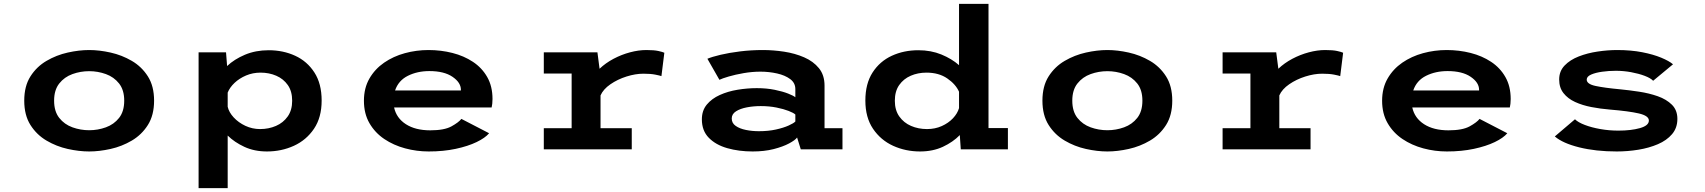

<svg xmlns="http://www.w3.org/2000/svg" viewBox="-20 -770 8790 990"><path d="M440 11Q387.5 11 329.2 -2Q271 -15 220 -45Q169 -75 137 -125.5Q105 -176 105 -251Q105 -326 137 -376.2Q169 -426.5 220 -456.2Q271 -486 329.2 -499Q387.5 -512 440 -512Q492 -512 550.2 -499Q608.5 -486 659.5 -456.2Q710.5 -426.5 742.5 -376.2Q774.5 -326 774.5 -251Q774.5 -176 742.5 -125.5Q710.5 -75 659.5 -45Q608.5 -15 550.2 -2Q492 11 440 11ZM440 -98.5Q484.5 -98.5 526 -113.5Q567.5 -128.5 594 -162Q620.5 -195.5 620.5 -251Q620.5 -306 594 -339.5Q567.5 -373 526 -388Q484.5 -403 440 -403Q395 -403 353.5 -388Q312 -373 285.5 -339.5Q259 -306 259 -251Q259 -195.5 285.5 -162Q312 -128.5 353.5 -113.5Q395 -98.5 440 -98.5Z M1004 200V-500H1145.5L1151 -429.5Q1188 -464.5 1243 -487.8Q1298 -511 1365.5 -511Q1440 -511 1502 -482.5Q1564 -454 1601.2 -396.2Q1638.5 -338.5 1638.5 -251.5Q1638.5 -164.5 1599 -106Q1559.5 -47.5 1495.2 -18.2Q1431 11 1356.5 11Q1291.5 11 1240.2 -12.8Q1189 -36.5 1154 -71V200ZM1323.5 -395.5Q1283.5 -395.5 1248.8 -380.8Q1214 -366 1189.2 -342.5Q1164.5 -319 1154 -292.5V-219.5Q1160.5 -191 1185 -164.5Q1209.5 -138 1245.2 -121.2Q1281 -104.5 1321 -104.5Q1365.5 -104.5 1403 -120.8Q1440.5 -137 1463.5 -169.5Q1486.5 -202 1486.5 -250.5Q1486.5 -299.5 1464 -331.5Q1441.5 -363.5 1404.5 -379.5Q1367.5 -395.5 1323.5 -395.5Z M2190.5 11Q2128.5 11 2069 -5Q2009.5 -21 1961.5 -53.2Q1913.5 -85.5 1885 -134.8Q1856.5 -184 1856.5 -250.5Q1856.5 -316 1884.8 -365Q1913 -414 1960.5 -446.8Q2008 -479.5 2067.5 -495.8Q2127 -512 2189.5 -512Q2253.5 -512 2312.8 -497Q2372 -482 2418.5 -451.2Q2465 -420.5 2492.2 -372.8Q2519.5 -325 2519.5 -259.5Q2519.5 -246.5 2518.2 -235Q2517 -223.5 2515 -216H2012Q2024 -161 2073 -129.5Q2122 -98 2198.5 -98Q2271 -98 2308 -118.5Q2345 -139 2359 -157L2502 -83Q2482 -59 2437.5 -37.5Q2393 -16 2329.8 -2.5Q2266.5 11 2190.5 11ZM2194 -403.5Q2132 -403.5 2083.2 -379.2Q2034.5 -355 2017 -303.5H2356.5V-307Q2356.5 -344.5 2313.2 -374Q2270 -403.5 2194 -403.5Z M2784 0V-109H2927.5V-391H2784V-500H3060.5L3071.5 -415.5Q3102.5 -445 3143.5 -466.8Q3184.5 -488.5 3228.5 -500.2Q3272.5 -512 3313 -512Q3353 -512 3375.2 -507Q3397.5 -502 3405.5 -498L3390.5 -377.5Q3382.5 -380.5 3358.8 -385.2Q3335 -390 3297.5 -390Q3256.5 -390 3210.5 -375.5Q3164.5 -361 3127.5 -335.5Q3090.5 -310 3076.5 -278V-109H3237.5V0Z M3861 11Q3789.5 11 3730 -6Q3670.5 -23 3634.8 -59.5Q3599 -96 3599 -154.5Q3599 -200 3624.5 -230.8Q3650 -261.5 3691.5 -280.2Q3733 -299 3783 -307.2Q3833 -315.5 3882 -315.5Q3932.5 -315.5 3974.2 -307Q4016 -298.5 4043.8 -287.5Q4071.5 -276.5 4081 -268.5V-310.5Q4081 -342.5 4054.5 -362.2Q4028 -382 3986.8 -391.2Q3945.5 -400.5 3901 -400.5Q3858.5 -400.5 3815 -393Q3771.5 -385.5 3737.5 -375.5Q3703.5 -365.5 3689.5 -358.5L3627.5 -467Q3651 -477 3695.2 -487.5Q3739.5 -498 3796.2 -505Q3853 -512 3913.5 -512Q3967.5 -512 4023.2 -503.5Q4079 -495 4126.2 -474.5Q4173.5 -454 4202.5 -418.5Q4231.5 -383 4231.5 -328.5V-109H4324V0H4109L4090 -61Q4080.5 -47.5 4048.8 -30.5Q4017 -13.5 3969 -1.2Q3921 11 3861 11ZM3893 -93.5Q3941.5 -93.5 3981 -102.2Q4020.5 -111 4046.5 -122.8Q4072.5 -134.5 4081 -143.5V-179.5Q4072 -188 4046.5 -198Q4021 -208 3983.8 -215.5Q3946.5 -223 3903 -223Q3865.5 -223 3831.2 -216.5Q3797 -210 3775 -196Q3753 -182 3753 -159Q3753 -135 3773.5 -120.8Q3794 -106.5 3826 -100Q3858 -93.5 3893 -93.5Z M4724 11Q4649.5 11 4585.2 -18.2Q4521 -47.5 4481.5 -106Q4442 -164.5 4442 -251.5Q4442 -338.5 4479.2 -396.2Q4516.5 -454 4578.5 -482.5Q4640.5 -511 4715 -511Q4780.5 -511 4834 -489Q4887.5 -467 4925 -434V-750H5077V-109.5H5177V0H4934L4929 -73.5Q4894 -37.5 4842 -13.2Q4790 11 4724 11ZM4594 -250.5Q4594 -202 4617 -169.5Q4640 -137 4677.5 -120.8Q4715 -104.5 4760 -104.5Q4801.5 -104.5 4836 -120Q4870.5 -135.5 4893.8 -160.2Q4917 -185 4925 -212.5V-297Q4908 -335.5 4864.5 -365.5Q4821 -395.5 4757 -395.5Q4713 -395.5 4676 -379.5Q4639 -363.5 4616.5 -331.5Q4594 -299.5 4594 -250.5Z M5690 11Q5637.5 11 5579.2 -2Q5521 -15 5470 -45Q5419 -75 5387 -125.5Q5355 -176 5355 -251Q5355 -326 5387 -376.2Q5419 -426.5 5470 -456.2Q5521 -486 5579.2 -499Q5637.5 -512 5690 -512Q5742 -512 5800.2 -499Q5858.5 -486 5909.5 -456.2Q5960.5 -426.5 5992.5 -376.2Q6024.5 -326 6024.5 -251Q6024.5 -176 5992.5 -125.5Q5960.5 -75 5909.5 -45Q5858.5 -15 5800.2 -2Q5742 11 5690 11ZM5690 -98.5Q5734.5 -98.5 5776 -113.5Q5817.5 -128.5 5844 -162Q5870.5 -195.5 5870.5 -251Q5870.5 -306 5844 -339.5Q5817.5 -373 5776 -388Q5734.5 -403 5690 -403Q5645 -403 5603.5 -388Q5562 -373 5535.5 -339.5Q5509 -306 5509 -251Q5509 -195.5 5535.5 -162Q5562 -128.5 5603.5 -113.5Q5645 -98.5 5690 -98.5Z M6284 0V-109H6427.5V-391H6284V-500H6560.5L6571.5 -415.5Q6602.5 -445 6643.5 -466.8Q6684.5 -488.5 6728.5 -500.2Q6772.5 -512 6813 -512Q6853 -512 6875.2 -507Q6897.5 -502 6905.5 -498L6890.5 -377.5Q6882.5 -380.5 6858.8 -385.2Q6835 -390 6797.5 -390Q6756.5 -390 6710.5 -375.5Q6664.5 -361 6627.5 -335.5Q6590.5 -310 6576.5 -278V-109H6737.5V0Z M7440.5 11Q7378.5 11 7319 -5Q7259.5 -21 7211.5 -53.2Q7163.5 -85.5 7135 -134.8Q7106.5 -184 7106.5 -250.5Q7106.5 -316 7134.8 -365Q7163 -414 7210.5 -446.8Q7258 -479.5 7317.5 -495.8Q7377 -512 7439.5 -512Q7503.5 -512 7562.8 -497Q7622 -482 7668.5 -451.2Q7715 -420.5 7742.2 -372.8Q7769.5 -325 7769.5 -259.5Q7769.5 -246.5 7768.2 -235Q7767 -223.5 7765 -216H7262Q7274 -161 7323 -129.5Q7372 -98 7448.5 -98Q7521 -98 7558 -118.5Q7595 -139 7609 -157L7752 -83Q7732 -59 7687.5 -37.5Q7643 -16 7579.8 -2.5Q7516.5 11 7440.5 11ZM7444 -403.5Q7382 -403.5 7333.2 -379.2Q7284.5 -355 7267 -303.5H7606.5V-307Q7606.5 -344.5 7563.2 -374Q7520 -403.5 7444 -403.5Z M8316.5 11Q8208 11 8122.8 -10.2Q8037.5 -31.5 7997 -66.5L8101 -155Q8117 -139 8151.8 -125.8Q8186.5 -112.5 8231.8 -104.5Q8277 -96.5 8324.5 -96.5Q8390.5 -96.5 8436.2 -109.5Q8482 -122.5 8482 -148.5Q8482 -173 8430.5 -185Q8379 -197 8281 -205Q8232 -209 8185.5 -218Q8139 -227 8101.5 -244.2Q8064 -261.5 8041.8 -289.8Q8019.5 -318 8019.5 -360Q8019.5 -403 8047.5 -432.2Q8075.5 -461.5 8120.5 -479Q8165.5 -496.5 8217.8 -504.2Q8270 -512 8318.5 -512Q8389.5 -512 8447.2 -500.8Q8505 -489.5 8545.8 -472.5Q8586.5 -455.5 8606.5 -438.5L8504 -353.5Q8491.5 -367 8460.8 -378.8Q8430 -390.5 8390.5 -397.8Q8351 -405 8311.5 -405Q8276 -405 8241.5 -400.2Q8207 -395.5 8184.2 -385.5Q8161.5 -375.5 8161.5 -359.5Q8161.5 -336.5 8207.2 -326.8Q8253 -317 8334 -309.5Q8380.5 -305 8431.8 -297.2Q8483 -289.5 8527.8 -273.8Q8572.5 -258 8600.8 -230Q8629 -202 8629 -157Q8629 -110.5 8601.5 -78.2Q8574 -46 8528.5 -26.5Q8483 -7 8427.8 2Q8372.5 11 8316.5 11Z"/></svg>

Font: Trispace SemiExpanded SemiBold
Style: Regular
Weight: 600
Width: 6
Designer: Tyler Finck
Foundry: Etcetera Type Company
Version: Version 1.210; ttfautohint (v1.8.3)